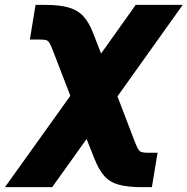

<svg xmlns="http://www.w3.org/2000/svg" viewBox="-98 -566 771 790"><path d="M-77.6 204.1 191.4 -171.9 118.7 -360.4Q110.8 -380.9 105.2 -389.9Q99.6 -398.9 91.1 -401.1Q82.5 -403.3 64.9 -403.3H24.9L48.3 -545.9H88.4Q147 -545.9 184.3 -535.2Q221.7 -524.4 245.1 -499Q268.6 -473.6 285.6 -428.7L317.9 -345.7L460.4 -545.9H653.8L385.3 -169.4L457.5 19.5Q469.2 49.3 477.1 55.9Q484.9 62.5 510.3 62.5H550.3L526.9 204.1H486.8Q428.2 204.1 391.4 194.1Q354.5 184.1 331.5 158.4Q308.6 132.8 290.5 86.9L258.3 5.9L116.7 204.1Z"/></svg>

Font: Inter Tight Black
Style: Italic
Weight: 900
Italic angle: -9.39999°
Designer: Rasmus Andersson
Foundry: rsms
Version: Version 3.004; ttfautohint (v1.8.4.7-5d5b)